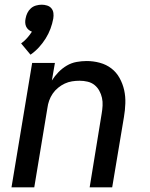

<svg xmlns="http://www.w3.org/2000/svg" viewBox="-20 -798 640 818"><path d="M110 -565 70 -613Q84 -623 95.5 -636Q107 -649 116 -663Q108 -666 101.5 -671.5Q95 -677 91.5 -684.5Q88 -692 87.5 -701Q87 -710 89 -719Q91 -731 96.5 -742.5Q102 -754 111.5 -762.5Q121 -771 133.5 -774.5Q146 -778 158 -778Q169 -778 180.5 -774.5Q192 -771 199 -762.5Q206 -754 207.5 -742.5Q209 -731 207 -719Q203 -697 195 -675.5Q187 -654 174.5 -634Q162 -614 146 -596.5Q130 -579 110 -565ZM29 0 117 -530H214L201 -455Q213 -474 229 -490.5Q245 -507 264.5 -518.5Q284 -530 306 -534Q328 -538 349 -538Q378 -538 405.5 -530.5Q433 -523 454.5 -506.5Q476 -490 489.5 -465.5Q503 -441 509 -414Q515 -387 514 -357.5Q513 -328 508 -299L458 0H362L413 -313Q416 -330 417 -347.5Q418 -365 414.5 -381Q411 -397 403 -411.5Q395 -426 382.5 -436Q370 -446 353.5 -450Q337 -454 319 -454Q303 -454 287 -451.5Q271 -449 256 -442Q241 -435 227.5 -424Q214 -413 204.5 -399Q195 -385 189.5 -369.5Q184 -354 182 -338L126 0Z"/></svg>

Font: Iosevka Curly MdExObl
Style: Regular
Weight: 500
Width: 7
Italic angle: -9°
Monospace: yes
Designer: Belleve Invis
Foundry: Belleve Invis
Version: Version 11.1.0; ttfautohint (v1.8.3)